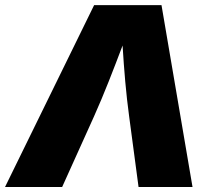

<svg xmlns="http://www.w3.org/2000/svg" viewBox="-43 -748 858 768"><path d="M-22.9 0 333.5 -727.5H603L727.1 0H511.2L473.6 -282.2Q464.4 -350.1 458 -421.6Q451.7 -493.2 447.3 -565.9Q419.9 -493.2 391.6 -421.6Q363.3 -350.1 333 -282.2L205.6 0Z"/></svg>

Font: Inter Black
Style: Italic
Weight: 900
Italic angle: -9.39999°
Designer: Rasmus Andersson
Foundry: rsms
Version: Version 4.000;git-a52131595